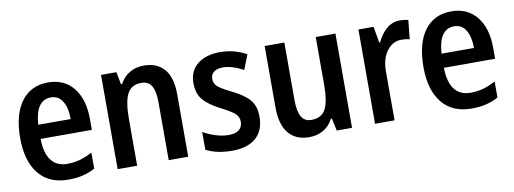

<svg xmlns="http://www.w3.org/2000/svg" viewBox="-51 -813 2903 1085"><g transform="rotate(-10 1401.0 -270.5)"><path d="M449 -307V-244H155Q156 -163 187.5 -121Q219 -79 280 -79Q319 -79 352.5 -88.5Q386 -98 424 -118V-26Q389 -7 352.5 1.5Q316 10 269 10Q160 10 101 -63Q42 -136 42 -267Q42 -403 97 -477Q152 -551 251 -551Q344 -551 396.5 -485Q449 -419 449 -307ZM156 -325H342Q342 -389 319 -427Q296 -465 252 -465Q209 -465 184.5 -430Q160 -395 156 -325Z M959 -357V0H847V-334Q847 -396 828.5 -426.5Q810 -457 770 -457Q713 -457 689.5 -412.5Q666 -368 666 -270V0H554V-541H642L656 -469H662Q683 -509 719 -530Q755 -551 800 -551Q877 -551 918 -502.5Q959 -454 959 -357Z M1210 10Q1123 10 1061 -22V-124Q1094 -105 1132.5 -93Q1171 -81 1206 -81Q1246 -81 1266 -97.5Q1286 -114 1286 -145Q1286 -171 1265.5 -190Q1245 -209 1186 -239Q1121 -272 1090.5 -308Q1060 -344 1060 -404Q1060 -473 1108 -512Q1156 -551 1238 -551Q1319 -551 1389 -512L1356 -428Q1290 -463 1238 -463Q1205 -463 1187 -448.5Q1169 -434 1169 -409Q1169 -391 1177.5 -378Q1186 -365 1206 -352Q1226 -339 1268 -318Q1334 -286 1364.5 -250Q1395 -214 1395 -153Q1395 -74 1347 -32Q1299 10 1210 10Z M1899 0H1811L1796 -71H1790Q1769 -31 1733.5 -10.5Q1698 10 1653 10Q1575 10 1534 -40.5Q1493 -91 1493 -188V-541H1606V-211Q1606 -147 1624 -115.5Q1642 -84 1681 -84Q1740 -84 1763 -128Q1786 -172 1786 -265V-541H1899Z M2318 -545 2307 -436Q2288 -442 2259 -442Q2210 -442 2176.5 -398Q2143 -354 2143 -281V0H2031V-541H2118L2134 -448H2139Q2160 -494 2193.5 -522.5Q2227 -551 2269 -551Q2296 -551 2318 -545Z M2763 -307V-244H2469Q2470 -163 2501.5 -121Q2533 -79 2594 -79Q2633 -79 2666.5 -88.5Q2700 -98 2738 -118V-26Q2703 -7 2666.5 1.5Q2630 10 2583 10Q2474 10 2415 -63Q2356 -136 2356 -267Q2356 -403 2411 -477Q2466 -551 2565 -551Q2658 -551 2710.5 -485Q2763 -419 2763 -307ZM2470 -325H2656Q2656 -389 2633 -427Q2610 -465 2566 -465Q2523 -465 2498.5 -430Q2474 -395 2470 -325Z"/></g></svg>

Font: Noto Sans Display Medium Narrow
Style: Regular
Weight: 500
Width: 4
Designer: Monotype Design team
Foundry: Monotype Imaging Inc.
Version: Version 1.000